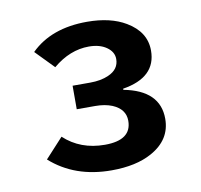

<svg xmlns="http://www.w3.org/2000/svg" viewBox="-58 -848 596 569"><g transform="rotate(-10 240.0 -564.0)"><path d="M163.6 -607.9H216.8Q249 -607.9 272 -618.2Q304.7 -632.3 304.7 -663.6Q304.7 -685.1 283.7 -699.7Q263.2 -713.9 231 -713.9Q173.8 -713.9 122.6 -670.9L68.8 -726.1Q130.4 -787.1 238.3 -787.1Q308.6 -787.1 354.5 -759.8Q410.6 -726.6 410.6 -670.4Q410.6 -589.4 309.6 -573.2V-569.8Q417 -549.3 417 -463.9Q417 -400.9 356 -367.2Q308.6 -340.8 234.4 -340.8Q123.5 -340.8 50.8 -405.8L105 -464.8Q154.3 -418.9 228 -418.9Q308.1 -418.9 308.1 -477.1Q308.1 -512.2 270 -528.3Q248.5 -537.1 218.8 -537.1H163.6Z"/></g></svg>

Font: FORM UDPGothic
Style: Bold
Weight: 700
Foundry: Pronama LLC
Version: Version 1.051